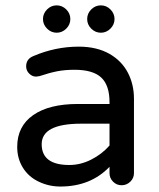

<svg xmlns="http://www.w3.org/2000/svg" viewBox="-20 -682 589 713"><path d="M139.6 -611.3Q139.6 -631.8 154.8 -647Q169.9 -662.1 190.4 -662.1Q210.9 -662.1 226.1 -647Q241.2 -631.8 241.2 -611.3Q241.2 -590.8 226.1 -575.7Q210.9 -560.5 190.4 -560.5Q169.9 -560.5 154.8 -575.7Q139.6 -590.8 139.6 -611.3ZM303.7 -611.3Q303.7 -631.8 318.8 -647Q334 -662.1 354.5 -662.1Q375 -662.1 390.1 -647Q405.3 -631.8 405.3 -611.3Q405.3 -590.8 390.1 -575.7Q375 -560.5 354.5 -560.5Q334 -560.5 318.8 -575.7Q303.7 -590.8 303.7 -611.3ZM125 -6.8Q86.9 -24.4 65.4 -58.6Q43.9 -92.8 43.9 -136.7Q43.9 -212.9 103 -254.4Q162.1 -295.9 269.5 -295.9H386.7V-302.7Q386.7 -365.2 356 -394Q325.2 -422.9 256.8 -422.9Q221.7 -422.9 193.4 -417.5Q165 -412.1 127 -399.4L114.3 -397.5Q99.6 -397.5 88.4 -408.7Q77.1 -419.9 77.1 -435.5Q77.1 -462.9 103.5 -473.6Q185.5 -508.8 272.5 -508.8Q339.8 -508.8 387.7 -481.4Q432.6 -455.1 455.1 -411.6Q477.5 -368.2 477.5 -315.4V-39.1Q477.5 -20.5 463.9 -7.3Q450.2 5.9 431.6 5.9Q413.1 5.9 399.9 -7.3Q386.7 -20.5 386.7 -39.1V-62.5Q316.4 10.7 204.1 10.7Q162.1 10.7 125 -6.8ZM386.7 -141.6V-222.7H281.2Q134.8 -222.7 134.8 -146.5Q134.8 -69.3 237.3 -69.3Q279.3 -69.3 318.8 -89.4Q358.4 -109.4 386.7 -141.6Z"/></svg>

Font: KTXP_ComRound
Style: Medium
Weight: 500
Version: Version 1.01;May 16, 2022;FontCreator 13.0.0.2683 64-bit